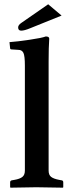

<svg xmlns="http://www.w3.org/2000/svg" viewBox="-20 -867 329 889"><path d="M95.2 -563Q95.2 -608.4 88.4 -622.3Q81.5 -636.2 64.9 -636.2L33.2 -638.2Q27.8 -638.2 26.9 -643.1L23.9 -671.9Q59.1 -674.3 116.9 -682.9Q174.8 -691.4 191.9 -698.2Q208 -698.2 208 -688Q205.1 -647.9 205.1 -583V-77.1Q205.1 -57.1 216.6 -48.1Q228 -39.1 253.9 -34.2L265.1 -32.2Q272.9 -31.2 272.9 -22.9V0L271 2Q187 0 147.9 0L28.8 2L26.9 0V-22.9Q26.9 -30.8 35.2 -32.2L46.9 -34.2Q72.3 -38.6 83.7 -47.9Q95.2 -57.1 95.2 -77.1ZM203.1 -847.2 265.1 -794.9 121.1 -736.8Q93.3 -725.1 78.1 -725.1Q64 -725.1 64 -740.2Q64 -751 79.1 -761.2Z"/></svg>

Font: Linux Libertine G
Style: Semibold
Weight: 600
Designer: Philipp H. Poll
Foundry: Philipp H. Poll
Version: Version 5.1.1